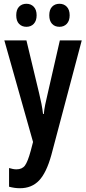

<svg xmlns="http://www.w3.org/2000/svg" viewBox="-20 -757 456 1017"><path d="M3 -543H120L187 -264Q194 -236 199.5 -207.5Q205 -179 208 -153H212Q214 -176 219.5 -203Q225 -230 233 -263L297 -543H413L252 64Q226 158 187 199Q148 240 86 240Q71 240 57 238Q43 236 28 232V133Q38 136 48 138Q58 140 67 140Q97 140 112 120Q127 100 143 41L155 -5ZM66 -676Q66 -706 81 -721.5Q96 -737 120 -737Q144 -737 159 -721Q174 -705 174 -676Q174 -647 159 -631Q144 -615 120 -615Q96 -615 81 -630.5Q66 -646 66 -676ZM241 -676Q241 -706 256 -721.5Q271 -737 295 -737Q319 -737 334 -721Q349 -705 349 -676Q349 -647 334 -631Q319 -615 295 -615Q270 -615 255.5 -631Q241 -647 241 -676Z"/></svg>

Font: Noto Sans Arabic ExtCond SemBd
Style: Regular
Weight: 600
Width: 2
Designer: Monotype Design Team, Nadine Chahine, Nizar Qandah and Khaled Hosny
Foundry: Monotype Imaging Inc.
Version: Version 2.012; ttfautohint (v1.8.4.7-5d5b)